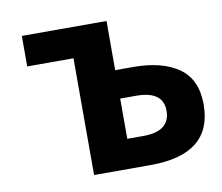

<svg xmlns="http://www.w3.org/2000/svg" viewBox="-66 -640 832 719"><g transform="rotate(-10 349.5 -280.0)"><path d="M236 0V-444H60V-560H382V-373H451Q560 -373 623 -329Q686 -285 686 -189Q686 0 451 0ZM382 -112H443Q545 -112 545 -190Q545 -265 443 -265H382Z"/></g></svg>

Font: NotoSansHansBold
Style: Bold
Weight: 700
Designer: Ryoko NISHIZUKA  (kana & ideographs); Paul D. Hunt (Latin, Greek & Cyrillic); Wenlong ZHANG  (bopomofo); Sandoll Communi
Foundry: Adobe Systems Incorporated
Version: Version 1.00;December 8, 2021;FontCreator 13.0.0.2675 64-bit